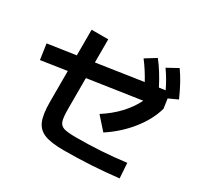

<svg xmlns="http://www.w3.org/2000/svg" viewBox="-184 -1072 1368 1330"><g transform="rotate(30 500.0 -407.5)"><path d="M228 -202V-450L23 -419L5 -542L228 -575V-780H361V-595L728 -650Q688 -724 639 -788L723 -840Q780 -768 832 -666L882 -673Q849 -743 803 -808L889 -855Q943 -780 994 -664L922 -631L933 -555Q906 -457 831.5 -364Q757 -271 654 -204L567 -302Q716 -397 784 -533L361 -470V-228Q361 -157 370.5 -128Q380 -99 409 -89.5Q438 -80 509 -80Q712 -80 903 -105L911 15Q695 40 476 40Q376 40 323.5 19Q271 -2 249.5 -53Q228 -104 228 -202Z"/></g></svg>

Font: Enso
Style: Bold
Weight: 700
Designer: Coji Morishita
Foundry: UNDERFOREST DESIGN
Version: Version 1.000